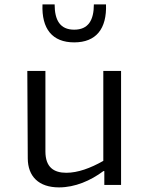

<svg xmlns="http://www.w3.org/2000/svg" viewBox="-20 -822 660 854"><path d="M101.5 -506.5 103.5 -117.5C104 -37.5 152 11.5 242.5 11.5C314 11.5 383 -18.5 440 -61H444V0.5H518.5V-506.5H439.5V-106.5C382.5 -74 326 -53.5 275 -53.5C220 -53.5 182 -77.5 182 -148.5V-506.5ZM169 -802.5C164.5 -694 212.5 -633.5 310 -633.5C407.5 -633.5 455.5 -694 451.5 -802.5H397.5C397.5 -732.5 373 -690 310 -690C247 -690 223 -732.5 223 -802.5Z"/></svg>

Font: Monaspace Argon Light
Style: Regular
Weight: 300
Designer: Riley Cran & the Lettermatic Team
Foundry: Lettermatic
Version: Version 1.000 (Monaspace Argon)